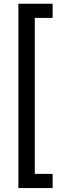

<svg xmlns="http://www.w3.org/2000/svg" viewBox="-20 -832 305 1005"><path d="M255.4 -738.3H162.1V78.1H255.4V152.3H76.2V-812.5H255.4Z"/></svg>

Font: Vazirmatn UI NL
Style: Regular
Weight: 400
Designer: Saber Rastikerdar
Foundry: Saber Rastikerdar
Version: Version 33.003